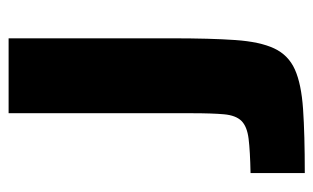

<svg xmlns="http://www.w3.org/2000/svg" viewBox="-161 -567 728 446"><g transform="rotate(-90 203.0 -344.0)"><path d="M24 0V-126Q75 -127 103.5 -130.5Q132 -134 145 -147Q158 -160 160.5 -187.5Q163 -215 163 -264V-688H337V-309Q337 -219 333 -161.5Q329 -104 313.5 -71Q298 -38 264.5 -23Q231 -8 172.5 -4Q114 0 24 0Z"/></g></svg>

Font: Saira
Style: Bold
Weight: 700
Designer: Hector Gatti with collaboration of the Omnibus-Type team
Foundry: Omnibus-Type
Version: Version 1.100; ttfautohint (v1.8.3)